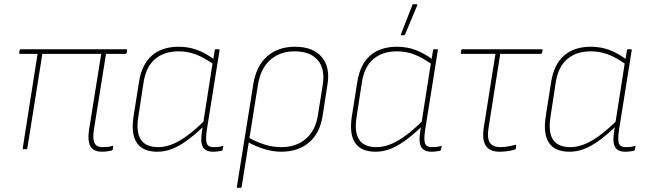

<svg xmlns="http://www.w3.org/2000/svg" viewBox="-20 -715 3097 920"><path d="M468 12Q443 12 427.5 1.5Q412 -9 406.5 -32.5Q401 -56 407 -95L465 -457H183L111 -5Q110 0 106 0H92Q88 0 89 -5L160 -457H76Q71 -457 72 -463L74 -474Q75 -479 80 -479H585Q590 -479 589 -474L587 -461Q586 -457 582 -457H488L430 -94Q423 -49 433 -29.5Q443 -10 471 -10Q484 -10 495.5 -11Q507 -12 519 -16Q523 -18 522 -13L520 2Q520 4 516 6Q507 8 495 10Q483 12 468 12Z M734 12Q664 12 635.5 -30.5Q607 -73 620 -158L646 -322Q659 -406 707.5 -448.5Q756 -491 836 -491Q883 -491 924 -476Q965 -461 1008 -429L1005 -406Q958 -439 919 -454Q880 -469 836 -469Q766 -469 722.5 -431.5Q679 -394 668 -320L643 -157Q631 -83 654.5 -46.5Q678 -10 738 -10Q770 -10 803.5 -23Q837 -36 875 -63.5Q913 -91 957 -134L953 -107Q911 -67 873.5 -40Q836 -13 802 -0.5Q768 12 734 12ZM1001 12Q965 12 952 -11Q939 -34 948 -88L952 -112L953 -121L999 -415L1001 -425L1009 -474Q1010 -479 1015 -479H1028Q1033 -479 1032 -474L971 -92Q964 -44 971 -27Q978 -10 1003 -10Q1017 -10 1026.5 -11Q1036 -12 1047 -16Q1051 -18 1050 -12L1047 1Q1046 7 1040 8Q1033 9 1023.5 10.5Q1014 12 1001 12Z M1119 185Q1114 185 1115 180L1194 -313Q1208 -399 1260 -445Q1312 -491 1394 -491Q1479 -491 1521 -442.5Q1563 -394 1549 -309L1526 -161Q1513 -76 1460.5 -32Q1408 12 1327 12Q1288 12 1245.5 -1Q1203 -14 1163 -37L1167 -58Q1206 -36 1245.5 -23Q1285 -10 1329 -10Q1398 -10 1444.5 -49Q1491 -88 1503 -161L1526 -306Q1539 -384 1503 -426.5Q1467 -469 1391 -469Q1322 -469 1275.5 -428.5Q1229 -388 1216 -309L1138 180Q1137 185 1132 185Z M1780 12Q1710 12 1681.5 -30.5Q1653 -73 1666 -158L1692 -322Q1705 -406 1753.5 -448.5Q1802 -491 1882 -491Q1929 -491 1970 -476Q2011 -461 2054 -429L2051 -406Q2004 -439 1965 -454Q1926 -469 1882 -469Q1812 -469 1768.5 -431.5Q1725 -394 1714 -320L1689 -157Q1677 -83 1700.5 -46.5Q1724 -10 1784 -10Q1816 -10 1849.5 -23Q1883 -36 1921 -63.5Q1959 -91 2003 -134L1999 -107Q1957 -67 1919.5 -40Q1882 -13 1848 -0.5Q1814 12 1780 12ZM2047 12Q2011 12 1998 -11Q1985 -34 1994 -88L1998 -112L1999 -121L2045 -415L2047 -425L2055 -474Q2056 -479 2061 -479H2074Q2079 -479 2078 -474L2017 -92Q2010 -44 2017 -27Q2024 -10 2049 -10Q2063 -10 2072.5 -11Q2082 -12 2093 -16Q2097 -18 2096 -12L2093 1Q2092 7 2086 8Q2079 9 2069.5 10.5Q2060 12 2047 12ZM1904 -546Q1902 -546 1901 -547.5Q1900 -549 1902 -553L1956 -691Q1957 -694 1958.5 -694.5Q1960 -695 1962 -695H1975Q1978 -695 1979 -693Q1980 -691 1979 -689L1921 -550Q1919 -546 1914 -546Z M2372 12Q2343 12 2324 -0.5Q2305 -13 2298.5 -38.5Q2292 -64 2298 -103L2354 -457H2191Q2187 -457 2188 -463L2190 -474Q2191 -479 2195 -479H2576Q2581 -479 2580 -474L2577 -462Q2576 -457 2572 -457H2377L2321 -103Q2313 -52 2327.5 -31Q2342 -10 2376 -10Q2395 -10 2412.5 -13Q2430 -16 2449 -21Q2454 -23 2453 -15L2452 -4Q2451 1 2446 2Q2434 6 2414.5 9Q2395 12 2372 12Z M2709 12Q2639 12 2610.5 -30.5Q2582 -73 2595 -158L2621 -322Q2634 -406 2682.5 -448.5Q2731 -491 2811 -491Q2858 -491 2899 -476Q2940 -461 2983 -429L2980 -406Q2933 -439 2894 -454Q2855 -469 2811 -469Q2741 -469 2697.5 -431.5Q2654 -394 2643 -320L2618 -157Q2606 -83 2629.5 -46.5Q2653 -10 2713 -10Q2745 -10 2778.5 -23Q2812 -36 2850 -63.5Q2888 -91 2932 -134L2928 -107Q2886 -67 2848.5 -40Q2811 -13 2777 -0.5Q2743 12 2709 12ZM2976 12Q2940 12 2927 -11Q2914 -34 2923 -88L2927 -112L2928 -121L2974 -415L2976 -425L2984 -474Q2985 -479 2990 -479H3003Q3008 -479 3007 -474L2946 -92Q2939 -44 2946 -27Q2953 -10 2978 -10Q2992 -10 3001.5 -11Q3011 -12 3022 -16Q3026 -18 3025 -12L3022 1Q3021 7 3015 8Q3008 9 2998.5 10.5Q2989 12 2976 12Z"/></svg>

Font: Sofia Sans Thin
Style: Italic
Weight: 250
Italic angle: -9°
Version: Version 4.100-B